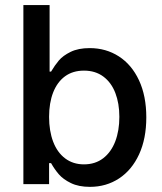

<svg xmlns="http://www.w3.org/2000/svg" viewBox="-20 -727 638 758"><path d="M72.3 -707H175.8V-444.3H181.6Q196.3 -469.2 212.4 -488.3Q228.5 -507.3 258.8 -522.2Q289.1 -537.1 334 -537.1Q398.4 -537.1 449.2 -504.4Q500 -471.7 528.8 -409.9Q557.6 -348.1 557.6 -263.7Q557.6 -179.7 529.1 -117.7Q500.5 -55.7 450 -22.5Q399.4 10.7 335 10.7Q290.5 10.7 260 -4.2Q229.5 -19 212.4 -38.8Q195.3 -58.6 181.6 -83H173.8V0H72.3ZM311.5 -78.1Q356 -78.1 387.5 -102.3Q418.9 -126.5 435.1 -168.9Q451.2 -211.4 451.2 -265.6Q451.2 -318.8 435.3 -360.1Q419.4 -401.4 387.9 -424.8Q356.4 -448.2 311.5 -448.2Q267.6 -448.2 236.8 -425.8Q206.1 -403.3 189.9 -362.1Q173.8 -320.8 173.8 -265.6Q173.8 -210 189.9 -167.5Q206.1 -125 237.3 -101.6Q268.6 -78.1 311.5 -78.1Z"/></svg>

Font: Pretendard Medium
Style: Regular
Weight: 500
Designer: Base glyphs from Inter by Rasmus Andersson; Hangeul glyphs from Noto Sans CJK(Source Han Sans) by Jang Soo-young and Kan
Foundry: Kil Hyung-jin
Version: Version 1.309